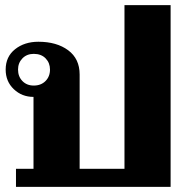

<svg xmlns="http://www.w3.org/2000/svg" viewBox="-20 -725 737 745"><path d="M42 -70H110V-349Q65 -349 33.5 -379Q2 -409 2 -455Q2 -505 38.5 -534Q75 -563 129 -563Q200 -563 244.5 -530Q289 -497 289 -436V-70H463V-705H642V0H42ZM174 -455Q174 -481 157 -498.5Q140 -516 111 -516Q84 -516 67 -498.5Q50 -481 50 -455Q50 -428 67 -410.5Q84 -393 111 -393Q139 -393 156.5 -410.5Q174 -428 174 -455Z"/></svg>

Font: Taviraj
Style: Bold
Weight: 700
Designer: Katatrad Team
Foundry: CadsonDemak
Version: Version 1.001